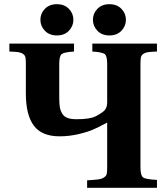

<svg xmlns="http://www.w3.org/2000/svg" viewBox="-20 -901 806 921"><path d="M24.9 -653.8V-691.9H335V-653.8Q287.6 -650.9 275.9 -641.6Q264.2 -632.3 264.2 -595.2V-433.1Q264.2 -405.3 266.8 -388.2Q269.5 -371.1 278.1 -356.4Q286.6 -341.8 303.5 -335.4Q320.3 -329.1 347.2 -329.1Q411.1 -329.1 438 -342.8Q472.7 -360.4 483.4 -373.8Q494.1 -387.2 494.1 -411.1V-595.2Q494.1 -632.3 482.4 -641.6Q470.7 -650.9 422.9 -653.8V-691.9H732.9V-653.8Q704.1 -652.8 690.4 -650.9Q676.8 -648.9 667.2 -642.3Q657.7 -635.7 655.8 -625.7Q653.8 -615.7 653.8 -595.2V-97.2Q653.8 -59.1 666.7 -49.8Q679.7 -40.5 732.9 -38.1V0H397.9V-36.1Q433.6 -38.1 450.4 -40.3Q467.3 -42.5 478.5 -49.6Q489.7 -56.6 491.9 -66.7Q494.1 -76.7 494.1 -97.2V-313Q454.1 -291.5 427.5 -279.8Q400.9 -268.1 356.7 -257.6Q312.5 -247.1 265.1 -247.1Q180.7 -247.1 142.3 -298.3Q104 -349.6 104 -453.1V-595.2Q104 -615.7 102.1 -625.7Q100.1 -635.7 90.6 -642.3Q81.1 -648.9 67.4 -650.9Q53.7 -652.8 24.9 -653.8ZM195.3 -753.4Q173.8 -775.9 173.8 -806.2Q173.8 -836.4 195.3 -858.6Q216.8 -880.9 252.9 -880.9Q289.1 -880.9 310.5 -858.6Q332 -836.4 332 -806.2Q332 -775.9 310.5 -753.4Q289.1 -731 252.9 -731Q216.8 -731 195.3 -753.4ZM447.3 -753.4Q425.8 -775.9 425.8 -806.2Q425.8 -836.4 447.3 -858.6Q468.8 -880.9 504.9 -880.9Q541 -880.9 562.5 -858.6Q584 -836.4 584 -806.2Q584 -775.9 562.5 -753.4Q541 -731 504.9 -731Q468.8 -731 447.3 -753.4Z"/></svg>

Font: Linguistics Pro
Style: Bold
Weight: 700
Designer: Stefan Peev, Context Ltd
Foundry: Stefan Peev, Context Ltd
Version: Version 001.000